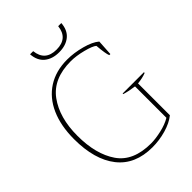

<svg xmlns="http://www.w3.org/2000/svg" viewBox="-254 -1003 1129 1129"><g transform="rotate(-45 310.5 -438.0)"><path d="M210 -886H236Q246 -795 340 -795Q434 -795 444 -886H470Q466 -830 431 -801.5Q396 -773 340 -773Q284 -773 249 -801.5Q214 -830 210 -886ZM40 -350Q40 -461 76 -542Q112 -623 180 -666.5Q248 -710 342 -710Q399 -710 460 -693.5Q521 -677 551 -651L545 -553H536Q527 -573 521 -645Q504 -660 449.5 -674Q395 -688 350 -688Q205 -688 136.5 -594.5Q68 -501 68 -350Q68 -197 131.5 -104.5Q195 -12 343 -12Q379 -12 428.5 -23Q478 -34 513 -55V-316Q467 -322 432 -333V-338H609V-332Q579 -320 538 -316V-51Q502 -22 446 -6Q390 10 333 10Q189 10 114.5 -85Q40 -180 40 -350Z"/></g></svg>

Font: Trirong Thin
Style: Regular
Weight: 250
Designer: Katatrad Team
Foundry: CadsonDemak
Version: Version 1.001